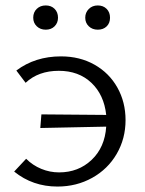

<svg xmlns="http://www.w3.org/2000/svg" viewBox="-20 -679 532 705"><path d="M102 -614Q102 -634 115 -646.5Q128 -659 148 -659Q168 -659 180.5 -646.5Q193 -634 193 -614Q193 -595 180.5 -582.5Q168 -570 148 -570Q128 -570 115 -582.5Q102 -595 102 -614ZM293 -614Q293 -633 306 -646Q319 -659 339 -659Q359 -659 371.5 -646.5Q384 -634 384 -614Q384 -594 371.5 -582Q359 -570 339 -570Q319 -570 306 -582.5Q293 -595 293 -614ZM441 -238Q441 -170 408.5 -114Q376 -58 318.5 -26Q261 6 191 6Q100 6 32 -49L76 -96Q100 -72 131.5 -59Q163 -46 197 -46Q268 -46 316.5 -92Q365 -138 370 -214L128 -209L132 -259L370 -257Q362 -331 315.5 -375Q269 -419 196 -419Q121 -419 74 -375L40 -420Q109 -472 204 -472Q273 -472 327 -441.5Q381 -411 411 -357.5Q441 -304 441 -238Z"/></svg>

Font: Ysabeau SC
Style: Regular
Weight: 400
Designer: Christian Thalmann (Catharsis Fonts)
Version: Version 0.003